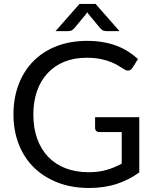

<svg xmlns="http://www.w3.org/2000/svg" viewBox="-20 -928 770 956"><path d="M673.5 -344.5V-69.5Q619.5 -30.5 558.2 -11.2Q497 8 424 8Q337.5 8 268 -18.8Q198.5 -45.5 149.2 -93.8Q100 -142 73.5 -209.5Q47 -277 47 -358Q47 -440 72.8 -507.5Q98.5 -575 146 -623.2Q193.5 -671.5 261.5 -698Q329.5 -724.5 413.5 -724.5Q456 -724.5 492.5 -718.2Q529 -712 560 -700.2Q591 -688.5 617.5 -671.8Q644 -655 667 -634L639.5 -590Q633 -580 622.8 -577.2Q612.5 -574.5 600 -582Q588 -589 572.5 -599Q557 -609 534.8 -618.2Q512.5 -627.5 482.2 -634Q452 -640.5 410.5 -640.5Q350 -640.5 301 -620.8Q252 -601 217.5 -564.2Q183 -527.5 164.5 -475.2Q146 -423 146 -358Q146 -290.5 165.2 -237.2Q184.5 -184 220.2 -146.8Q256 -109.5 307 -90Q358 -70.5 421.5 -70.5Q471.5 -70.5 510.2 -81.8Q549 -93 586 -113V-270.5H474.5Q465 -270.5 459.2 -276Q453.5 -281.5 453.5 -289.5V-344.5ZM575 -773H510Q504 -773 495.8 -775.2Q487.5 -777.5 479 -787.5L420.5 -858L414.5 -867L408.5 -858L350 -787.5Q341.5 -777.5 333.2 -775.2Q325 -773 319 -773H256.5L376 -908.5H456Z"/></svg>

Font: Lato 2
Style: Regular
Weight: 400
Designer: Lukasz Dziedzic with Adam Twardoch and Botio Nikoltchev
Foundry: tyPoland Lukasz Dziedzic
Version: Version 2.015; 2015-08-06; http://www.latofonts.com/